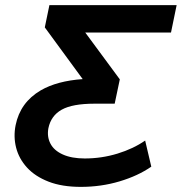

<svg xmlns="http://www.w3.org/2000/svg" viewBox="-20 -720 710 750"><path d="M296 10Q222 10 169.5 -10.5Q117 -31 85.5 -65.5Q54 -100 43 -143Q32 -186 41 -231Q59 -320 139 -367Q203 -404 303 -411L155 -613L173 -700H670L648 -593H313L448 -410L428 -315H349Q263 -315 221 -291.5Q179 -268 169 -219Q163 -186 177 -159Q191 -132 225.5 -116.5Q260 -101 311 -101Q377 -101 439 -120Q501 -139 547 -171L571 -69Q519 -33 447 -11.5Q375 10 296 10Z"/></svg>

Font: Montserrat Thin SemiBold
Style: Italic
Weight: 600
Italic angle: -11.3°
Version: Version 9.000